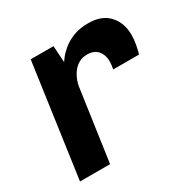

<svg xmlns="http://www.w3.org/2000/svg" viewBox="-125 -637 742 752"><g transform="rotate(-30 246.5 -260.5)"><path d="M29 0 101 -511H204L209 -436Q211 -440 221.5 -453.5Q232 -467 251.5 -483Q271 -499 299.5 -510Q328 -521 366 -521Q427 -521 459 -486Q491 -451 491 -397Q491 -375 486.5 -352Q482 -329 478 -315H361Q363 -324 364 -334Q365 -344 365 -350Q365 -367 358.5 -382.5Q352 -398 338 -407.5Q324 -417 301 -417Q280 -417 264 -408Q248 -399 237 -384.5Q226 -370 219 -352Q212 -334 210 -315L165 0Z"/></g></svg>

Font: Chivo SemiBold
Style: Italic
Weight: 600
Italic angle: -8.05°
Designer: Hector Gatti
Foundry: Omnibus-Type
Version: Version 2.002